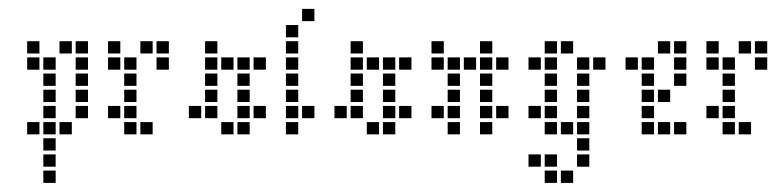

<svg xmlns="http://www.w3.org/2000/svg" viewBox="-20 -301 1719 424"><path d="M75.7 -138.6V-111.4H102.9V-138.6ZM75.7 -102.9V-75.7H102.9V-102.9ZM75.7 -67.1V-40H102.9V-67.1ZM75.7 -31.4V-4.3H102.9V-31.4ZM40 -31.4V-4.3H67.1V-31.4ZM111.4 -31.4V-4.3H138.6V-31.4ZM75.7 4.3V31.4H102.9V4.3ZM75.7 40V67.1H102.9V40ZM75.7 75.7V102.9H102.9V75.7ZM75.7 -174.3V-147.1H102.9V-174.3ZM40 -210V-182.9H67.1V-210ZM40 -174.3V-147.1H67.1V-174.3ZM111.4 -210V-182.9H138.6V-210ZM147.1 -210V-182.9H174.3V-210ZM147.1 -174.3V-147.1H174.3V-174.3ZM147.1 -138.6V-111.4H174.3V-138.6ZM147.1 -102.9V-75.7H174.3V-102.9ZM147.1 -67.1V-40H174.3V-67.1Z M254.3 -31.4V-4.3H281.4V-31.4ZM254.3 -67.1V-40H281.4V-67.1ZM254.3 -102.9V-75.7H281.4V-102.9ZM254.3 -138.6V-111.4H281.4V-138.6ZM254.3 -174.3V-147.1H281.4V-174.3ZM218.6 -210V-182.9H245.7V-210ZM290 -31.4V-4.3H317.1V-31.4ZM218.6 -67.1V-40H245.7V-67.1ZM325.7 -210V-182.9H352.9V-210ZM325.7 -174.3V-147.1H352.9V-174.3ZM290 -210V-182.9H317.1V-210ZM218.6 -174.3V-147.1H245.7V-174.3Z M432.9 -67.1V-40H460V-67.1ZM432.9 -102.9V-75.7H460V-102.9ZM432.9 -138.6V-111.4H460V-138.6ZM468.6 -31.4V-4.3H495.7V-31.4ZM504.3 -31.4V-4.3H531.4V-31.4ZM504.3 -174.3V-147.1H531.4V-174.3ZM432.9 -174.3V-147.1H460V-174.3ZM504.3 -138.6V-111.4H531.4V-138.6ZM504.3 -102.9V-75.7H531.4V-102.9ZM504.3 -67.1V-40H531.4V-67.1ZM540 -174.3V-147.1H567.1V-174.3ZM468.6 -174.3V-147.1H495.7V-174.3ZM397.1 -67.1V-40H424.3V-67.1ZM432.9 -210V-182.9H460V-210ZM540 -67.1V-40H567.1V-67.1Z M611.4 -31.4V-4.3H638.6V-31.4ZM611.4 -67.1V-40H638.6V-67.1ZM611.4 -102.9V-75.7H638.6V-102.9ZM611.4 -138.6V-111.4H638.6V-138.6ZM611.4 -174.3V-147.1H638.6V-174.3ZM611.4 -210V-182.9H638.6V-210ZM611.4 -245.7V-218.6H638.6V-245.7ZM647.1 -281.4V-254.3H674.3V-281.4ZM647.1 -67.1V-40H674.3V-67.1Z M754.3 -67.1V-40H781.4V-67.1ZM754.3 -102.9V-75.7H781.4V-102.9ZM754.3 -138.6V-111.4H781.4V-138.6ZM790 -31.4V-4.3H817.1V-31.4ZM825.7 -31.4V-4.3H852.9V-31.4ZM825.7 -174.3V-147.1H852.9V-174.3ZM754.3 -174.3V-147.1H781.4V-174.3ZM825.7 -138.6V-111.4H852.9V-138.6ZM825.7 -102.9V-75.7H852.9V-102.9ZM825.7 -67.1V-40H852.9V-67.1ZM861.4 -174.3V-147.1H888.6V-174.3ZM790 -174.3V-147.1H817.1V-174.3ZM718.6 -67.1V-40H745.7V-67.1ZM754.3 -210V-182.9H781.4V-210ZM861.4 -67.1V-40H888.6V-67.1Z M968.6 -138.6V-111.4H995.7V-138.6ZM968.6 -102.9V-75.7H995.7V-102.9ZM968.6 -67.1V-40H995.7V-67.1ZM932.9 -67.1V-40H960V-67.1ZM968.6 -174.3V-147.1H995.7V-174.3ZM1040 -210V-182.9H1067.1V-210ZM1040 -174.3V-147.1H1067.1V-174.3ZM1075.7 -174.3V-147.1H1102.9V-174.3ZM1040 -138.6V-111.4H1067.1V-138.6ZM1040 -102.9V-75.7H1067.1V-102.9ZM1040 -67.1V-40H1067.1V-67.1ZM1040 -31.4V-4.3H1067.1V-31.4ZM1075.7 -67.1V-40H1102.9V-67.1ZM932.9 -174.3V-147.1H960V-174.3ZM932.9 -210V-182.9H960V-210ZM968.6 -31.4V-4.3H995.7V-31.4ZM1004.3 -174.3V-147.1H1031.4V-174.3Z M1218.6 75.7V102.9H1245.7V75.7ZM1182.9 40V67.1H1210V40ZM1147.1 40V67.1H1174.3V40ZM1182.9 75.7V102.9H1210V75.7ZM1254.3 40V67.1H1281.4V40ZM1290 -174.3V-147.1H1317.1V-174.3ZM1254.3 -174.3V-147.1H1281.4V-174.3ZM1218.6 -210V-182.9H1245.7V-210ZM1147.1 -174.3V-147.1H1174.3V-174.3ZM1182.9 -138.6V-111.4H1210V-138.6ZM1182.9 -102.9V-75.7H1210V-102.9ZM1182.9 -67.1V-40H1210V-67.1ZM1147.1 -67.1V-40H1174.3V-67.1ZM1182.9 -31.4V-4.3H1210V-31.4ZM1218.6 -31.4V-4.3H1245.7V-31.4ZM1254.3 4.3V31.4H1281.4V4.3ZM1254.3 -31.4V-4.3H1281.4V-31.4ZM1254.3 -67.1V-40H1281.4V-67.1ZM1254.3 -102.9V-75.7H1281.4V-102.9ZM1254.3 -138.6V-111.4H1281.4V-138.6ZM1182.9 -210V-182.9H1210V-210ZM1182.9 -174.3V-147.1H1210V-174.3Z M1397.1 -67.1V-40H1424.3V-67.1ZM1397.1 -102.9V-75.7H1424.3V-102.9ZM1397.1 -138.6V-111.4H1424.3V-138.6ZM1397.1 -174.3V-147.1H1424.3V-174.3ZM1432.9 -210V-182.9H1460V-210ZM1432.9 -31.4V-4.3H1460V-31.4ZM1468.6 -174.3V-147.1H1495.7V-174.3ZM1468.6 -138.6V-111.4H1495.7V-138.6ZM1432.9 -102.9V-75.7H1460V-102.9ZM1468.6 -31.4V-4.3H1495.7V-31.4ZM1397.1 -31.4V-4.3H1424.3V-31.4ZM1361.4 -174.3V-147.1H1388.6V-174.3ZM1468.6 -210V-182.9H1495.7V-210Z M1575.7 -31.4V-4.3H1602.9V-31.4ZM1575.7 -67.1V-40H1602.9V-67.1ZM1575.7 -102.9V-75.7H1602.9V-102.9ZM1575.7 -138.6V-111.4H1602.9V-138.6ZM1575.7 -174.3V-147.1H1602.9V-174.3ZM1540 -210V-182.9H1567.1V-210ZM1611.4 -31.4V-4.3H1638.6V-31.4ZM1540 -67.1V-40H1567.1V-67.1ZM1647.1 -210V-182.9H1674.3V-210ZM1647.1 -174.3V-147.1H1674.3V-174.3ZM1611.4 -210V-182.9H1638.6V-210ZM1540 -174.3V-147.1H1567.1V-174.3Z"/></svg>

Font: Gossip Low Square
Style: Regular
Weight: 400
Width: 3
Designer: Deborah Khodanovich
Version: Version 1.001;Glyphs 3.3.1 (3343)